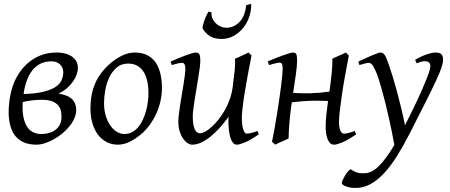

<svg xmlns="http://www.w3.org/2000/svg" viewBox="-20 -729 2330 994"><path d="M247.6 -411.6Q213.4 -411.6 188.2 -398.7Q163.1 -385.7 145.8 -362.8Q128.4 -339.8 117.7 -308.8Q106.9 -277.8 102.1 -242.2Q165.5 -244.1 205.6 -254.2Q245.6 -264.2 268.3 -279.5Q291 -294.9 299.3 -314.9Q307.6 -335 307.6 -356.4Q307.1 -380.9 289.8 -396.2Q272.5 -411.6 247.6 -411.6ZM193.8 -35.2Q215.8 -35.2 234.9 -40.8Q253.9 -46.4 268.1 -57.6Q282.2 -68.8 290.3 -85Q298.3 -101.1 298.3 -122.6Q298.3 -135.7 295.9 -151.4Q293.5 -167 283.4 -180.7Q273.4 -194.3 252.9 -203.4Q232.4 -212.4 196.8 -212.4Q185.5 -212.4 172.9 -211.7Q160.2 -210.9 147.2 -209.5Q134.3 -208 121.3 -205.8Q108.4 -203.6 97.7 -200.7Q94.7 -152.3 101.8 -120.4Q108.9 -88.4 122.8 -69.3Q136.7 -50.3 155.3 -42.7Q173.8 -35.2 193.8 -35.2ZM277.8 -457Q293.5 -457 311.5 -453.4Q329.6 -449.7 345.5 -440.7Q361.3 -431.6 372.1 -416.5Q382.8 -401.4 383.3 -378.9Q383.3 -361.3 376.5 -342.3Q369.6 -323.2 356.7 -305.2Q343.8 -287.1 325.2 -271.2Q306.6 -255.4 283.2 -244.6Q309.1 -240.2 326.7 -232.7Q344.2 -225.1 354.7 -214.1Q365.2 -203.1 369.9 -189.5Q374.5 -175.8 374.5 -159.7Q374.5 -137.7 364.7 -115.7Q355 -93.8 338.6 -74Q322.3 -54.2 301.3 -36.9Q280.3 -19.5 257.3 -7.1Q234.4 5.4 211.7 12.7Q189 20 169.4 20Q152.8 20 134.5 17.1Q116.2 14.2 98.9 5.9Q81.5 -2.4 66.4 -17.3Q51.3 -32.2 41 -56.2Q30.8 -80.1 26.6 -113.8Q22.5 -147.5 27.3 -193.8Q35.6 -274.4 66.9 -330.6Q98.1 -386.7 146 -418.9Q162.1 -429.7 177.7 -437Q193.4 -444.3 209.2 -448.7Q225.1 -453.1 241.9 -455.1Q258.8 -457 277.8 -457Z M748.5 -246.1Q748.5 -320.8 721.2 -360.4Q693.8 -399.9 643.6 -399.9Q608.4 -399.9 584.5 -379.6Q560.5 -359.4 545.9 -328.6Q531.2 -297.9 524.9 -262Q518.6 -226.1 518.6 -194.8Q518.6 -162.1 526.6 -133.1Q534.7 -104 549.1 -82.3Q563.5 -60.5 582.8 -47.9Q602.1 -35.2 624.5 -35.2Q647 -35.2 664.8 -45.2Q682.6 -55.2 696.5 -72Q710.4 -88.9 720.2 -110.6Q730 -132.3 736.3 -155.8Q742.7 -179.2 745.6 -202.6Q748.5 -226.1 748.5 -246.1ZM818.4 -272.9Q818.4 -240.2 811 -206.8Q803.7 -173.3 789.6 -141.8Q775.4 -110.4 754.6 -81.8Q733.9 -53.2 706.5 -30.8Q693.8 -20.5 679.7 -11.2Q665.5 -2 650.9 5.1Q636.2 12.2 621.1 16.1Q606 20 591.3 20Q557.1 20 530.5 5.6Q503.9 -8.8 485.6 -33.9Q467.3 -59.1 457.8 -93.5Q448.2 -127.9 448.2 -168Q448.2 -203.1 454.1 -235.6Q460 -268.1 473.1 -298.3Q486.3 -328.6 508.3 -356.4Q530.3 -384.3 562.5 -410.2Q587.4 -429.7 617.2 -443.4Q647 -457 677.2 -457Q715.3 -457 742.2 -443.4Q769 -429.7 785.9 -405.3Q802.7 -380.9 810.5 -347.2Q818.4 -313.5 818.4 -272.9Z M1162.6 -94.7V-105Q1162.6 -108.4 1162.8 -110.8Q1163.1 -113.3 1163.1 -116.2L1164.1 -125Q1141.1 -93.8 1117.2 -67.1Q1093.3 -40.5 1069.1 -21.2Q1044.9 -2 1021.2 9Q997.6 20 975.1 20Q964.4 20 951.9 12.5Q939.5 4.9 928.7 -10.3Q918 -25.4 910.6 -47.9Q903.3 -70.3 903.3 -100.1Q903.3 -114.7 906 -137.2Q908.7 -159.7 912.6 -185.5Q916.5 -211.4 921.4 -239.3Q926.3 -267.1 930.2 -292.5Q934.1 -317.9 936.8 -338.4Q939.5 -358.9 939.5 -371.1Q939.5 -382.3 938 -388.9Q936.5 -395.5 933.8 -398.7Q931.2 -401.9 927.5 -402.8Q923.8 -403.8 919.4 -403.8Q915 -403.8 906.7 -402.1Q898.4 -400.4 890.1 -397.9Q880.4 -395.5 869.1 -392.1L863.3 -410.2Q883.8 -419.4 904.5 -428Q925.3 -436.5 942.9 -442.9Q960.4 -449.2 973.9 -453.1Q987.3 -457 993.2 -457Q1007.3 -457 1012.2 -447.8Q1017.1 -438.5 1017.1 -416Q1017.1 -401.9 1014.2 -378.9Q1011.2 -356 1006.8 -328.6Q1002.4 -301.3 997.6 -272Q992.7 -242.7 988.3 -215.3Q983.9 -188 981 -165Q978 -142.1 978 -127.9Q978 -81.1 988 -60.1Q998 -39.1 1016.1 -39.1Q1026.9 -39.1 1042.2 -47.4Q1057.6 -55.7 1074.7 -71Q1091.8 -86.4 1109.4 -107.9Q1127 -129.4 1142.3 -156Q1157.7 -182.6 1168.9 -213.6Q1180.2 -244.6 1184.6 -278.3Q1191.9 -332.5 1195.3 -366.9Q1198.7 -401.4 1196.3 -424.8Q1203.6 -427.7 1213.1 -432.1Q1222.7 -436.5 1232.4 -440.9Q1242.2 -445.3 1251.2 -449.5Q1260.3 -453.6 1266.1 -457L1282.2 -441.9Q1272 -390.1 1262.7 -340.3Q1253.4 -290.5 1246.6 -247.8Q1239.7 -205.1 1235.8 -171.4Q1231.9 -137.7 1231.9 -118.7Q1231.9 -96.2 1234.4 -80.8Q1236.8 -65.4 1240.5 -55.7Q1244.1 -45.9 1248.5 -41.5Q1252.9 -37.1 1256.8 -37.1Q1265.1 -37.1 1278.8 -40.3Q1292.5 -43.5 1313 -50.8L1319.8 -33.2Q1273.9 -2 1246.3 9Q1218.8 20 1206.5 20Q1196.3 20 1189 12.9Q1181.6 5.9 1176.8 -5.4Q1171.9 -16.6 1169.2 -30Q1166.5 -43.5 1165 -56.2Q1163.6 -68.8 1163.1 -79.3Q1162.6 -89.8 1162.6 -94.7ZM1280.3 -709.5Q1281.7 -677.2 1271.2 -644.5Q1260.7 -611.8 1240.2 -585.9Q1219.7 -560.1 1190.7 -543.7Q1161.6 -527.3 1127 -527.3Q1090.3 -527.3 1066.7 -542Q1043 -556.6 1028.3 -583Q1028.3 -588.9 1031.2 -600.8Q1034.2 -612.8 1039.1 -626Q1043.9 -639.2 1049.6 -651.1Q1055.2 -663.1 1060.5 -669.4L1075.7 -664.1Q1073.2 -648.9 1079.1 -634.8Q1085 -620.6 1095.9 -609.6Q1106.9 -598.6 1121.8 -592Q1136.7 -585.4 1152.3 -585.4Q1175.3 -585.4 1193.6 -595.2Q1211.9 -605 1225.1 -621.3Q1238.3 -637.7 1245.6 -658.7Q1252.9 -679.7 1254.4 -702.1Z M1666 -69.8Q1666 -100.6 1669.4 -134.3Q1672.9 -168 1678.2 -206.1Q1654.3 -207 1632.3 -207.5Q1610.4 -208 1587.9 -207.3Q1565.4 -206.5 1541.7 -204.6Q1518.1 -202.6 1490.7 -199.2Q1489.7 -193.4 1489 -187.5Q1488.3 -181.6 1487.3 -175.8Q1484.4 -153.8 1481.9 -131.1Q1479.5 -108.4 1477.8 -86.9Q1476.1 -65.4 1475.1 -46.1Q1474.1 -26.9 1474.1 -12.2Q1467.8 -8.8 1458.3 -4.6Q1448.7 -0.5 1438.7 3.9Q1428.7 8.3 1419.4 12.5Q1410.2 16.6 1404.3 20L1388.2 4.9Q1395 -27.3 1401.6 -64.9Q1408.2 -102.5 1414.3 -140.4Q1420.4 -178.2 1425.8 -215.1Q1431.2 -252 1435.1 -283Q1439 -314 1441.2 -337.4Q1443.4 -360.8 1443.4 -372.1Q1443.4 -383.3 1442.1 -389.9Q1440.9 -396.5 1438.7 -399.7Q1436.5 -402.8 1433.1 -403.8Q1429.7 -404.8 1425.3 -404.8Q1420.9 -404.8 1412.4 -402.8Q1403.8 -400.9 1395 -398.4Q1384.8 -395.5 1373 -392.1L1366.2 -411.1Q1386.7 -419.9 1407.5 -428.2Q1428.2 -436.5 1446.3 -442.9Q1464.4 -449.2 1477.8 -453.1Q1491.2 -457 1497.1 -457Q1510.7 -457 1514.4 -447.5Q1518.1 -438 1518.1 -415Q1518.1 -388.7 1512.2 -347.2Q1506.3 -305.7 1497.6 -248Q1522.5 -246.6 1544.7 -246.1Q1566.9 -245.6 1589.1 -246.3Q1611.3 -247.1 1634.8 -249Q1658.2 -251 1685.5 -254.9Q1689 -278.8 1692.1 -304.4Q1695.3 -330.1 1697.5 -353Q1699.7 -376 1700.4 -394.8Q1701.2 -413.6 1700.2 -424.8Q1706.5 -428.2 1716.1 -432.4Q1725.6 -436.5 1735.6 -440.9Q1745.6 -445.3 1754.9 -449.5Q1764.2 -453.6 1770 -457L1786.1 -441.9Q1775.9 -390.1 1766.4 -337.2Q1756.8 -284.2 1750 -237.3Q1743.2 -190.4 1739 -153.6Q1734.9 -116.7 1734.9 -97.7Q1734.9 -80.1 1737.3 -68.4Q1739.7 -56.6 1743.7 -49.8Q1747.6 -43 1752.2 -40Q1756.8 -37.1 1760.7 -37.1Q1769 -37.1 1782.7 -40.3Q1796.4 -43.5 1816.9 -50.8L1823.7 -33.2Q1777.8 -2 1750.2 9Q1722.7 20 1710.4 20Q1694.8 20 1686 8.8Q1677.2 -2.4 1672.9 -17.3Q1668.5 -32.2 1667.2 -47.4Q1666 -62.5 1666 -69.8Z M2273.9 -419.9Q2273.9 -403.3 2264.9 -377.2Q2255.9 -351.1 2235.6 -307.4Q2215.3 -263.7 2182.4 -198.7Q2149.4 -133.8 2102.1 -40Q2069.3 23.9 2036.9 76.2Q2004.4 128.4 1970.2 165.8Q1936 203.1 1898.9 223.6Q1861.8 244.1 1820.3 244.1Q1805.7 244.1 1792.7 241.7Q1779.8 239.3 1770.3 235.6Q1760.7 231.9 1755.1 227.5Q1749.5 223.1 1749.5 219.2Q1749.5 213.4 1754.2 202.9Q1758.8 192.4 1765.6 180.9Q1772.5 169.4 1780.5 159.9Q1788.6 150.4 1795.4 147Q1807.1 154.8 1816.2 159.2Q1825.2 163.6 1833 165.5Q1840.8 167.5 1848.6 167.7Q1856.4 168 1865.2 168Q1904.8 168 1942.6 129.6Q1980.5 91.3 2021.5 21.5Q2016.6 -6.8 2009.5 -42.5Q2002.4 -78.1 1993.9 -115.7Q1985.4 -153.3 1976.1 -191.2Q1966.8 -229 1957.5 -262.2Q1948.2 -295.4 1939.7 -322Q1931.2 -348.6 1923.8 -363.8Q1912.6 -388.7 1904.8 -396.2Q1897 -403.8 1888.7 -403.8Q1884.3 -403.8 1876.2 -402.1Q1868.2 -400.4 1860.4 -397.9Q1851.1 -395.5 1840.8 -392.1L1835 -410.2Q1855.5 -419.4 1874 -428Q1892.6 -436.5 1907.5 -442.9Q1922.4 -449.2 1933.6 -453.1Q1944.8 -457 1950.7 -457Q1957.5 -457 1962.6 -453.6Q1967.8 -450.2 1972.7 -442.9Q1977.5 -435.5 1982.2 -423.6Q1986.8 -411.6 1992.7 -395Q2002 -368.7 2012.9 -332.8Q2023.9 -296.9 2035.2 -255.4Q2046.4 -213.9 2057.1 -169.2Q2067.9 -124.5 2076.7 -80.6Q2092.3 -111.3 2108.2 -143.3Q2124 -175.3 2138.7 -206.5Q2153.3 -237.8 2165.8 -266.4Q2178.2 -294.9 2187.7 -318.8Q2197.3 -342.8 2202.6 -360.1Q2208 -377.4 2208 -386.2Q2208 -410.6 2182.1 -412.1Q2166.5 -413.6 2137.7 -400.9L2128.9 -418.9Q2164.1 -439.5 2190.7 -448.2Q2217.3 -457 2233.9 -457Q2242.2 -457 2249.5 -455.8Q2256.8 -454.6 2262.2 -450.7Q2267.6 -446.8 2270.8 -439.5Q2273.9 -432.1 2273.9 -419.9Z"/></svg>

Font: Gentium Plus Cyr
Style: Italic
Weight: 400
Italic angle: -8°
Designer: J. Victor Gaultney, Annie Olsen, Iska Routamaa, Becca Hirsbrunner
Foundry: SIL International
Version: Version 5.000